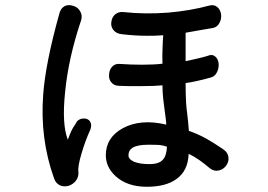

<svg xmlns="http://www.w3.org/2000/svg" viewBox="-20 -754 1040 745"><path d="M210 -700.2Q156.2 -507.8 147.5 -385.7Q134.8 -215.8 189.5 -62.5Q196.3 -42 213.9 -34.2Q228.5 -28.3 247.1 -33.2Q263.7 -39.1 274.4 -52.7Q286.1 -68.4 284.2 -86.9Q281.2 -108.4 296.9 -160.2Q310.5 -207 330.1 -250Q336.9 -267.6 331.1 -279.3Q327.1 -289.1 315.4 -293Q303.7 -295.9 292 -292Q279.3 -287.1 274.4 -275.4Q264.6 -260.7 258.8 -250Q252.9 -238.3 243.2 -211.9Q219.7 -271.5 232.4 -394.5Q245.1 -528.3 294.9 -675.8Q300.8 -695.3 290 -711.9Q281.2 -726.6 263.7 -731.4Q246.1 -737.3 231.4 -730.5Q214.8 -721.7 210 -700.2ZM460.9 -707Q440.4 -710 425.8 -697.3Q414.1 -686.5 412.1 -668.9Q409.2 -651.4 419.9 -637.7Q431.6 -623 454.1 -621.1Q504.9 -615.2 547.9 -615.2Q574.2 -614.3 613.3 -617.2Q611.3 -589.8 610.4 -557.6Q609.4 -539.1 610.4 -506.8Q577.1 -502.9 532.2 -502.9Q488.3 -502.9 445.3 -505.9Q426.8 -507.8 415 -495.1Q404.3 -483.4 403.3 -465.8Q401.4 -447.3 411.1 -435.5Q421.9 -420.9 443.4 -420.9Q484.4 -418.9 532.2 -419.9Q579.1 -419.9 610.4 -422.9Q610.4 -398.4 613.3 -370.1Q615.2 -353.5 619.1 -324.2Q622.1 -303.7 623 -294.9Q625 -280.3 625 -270.5Q526.4 -293.9 457 -256.8Q390.6 -220.7 390.6 -151.4Q390.6 -105.5 428.7 -70.3Q473.6 -29.3 549.8 -29.3Q624 -29.3 665 -59.6Q710 -91.8 711.9 -157.2Q734.4 -146.5 754.9 -131.8Q770.5 -121.1 794.9 -100.6Q811.5 -87.9 830.1 -92.8Q846.7 -96.7 857.4 -111.3Q869.1 -127 866.2 -144.5Q864.3 -163.1 844.7 -175.8Q805.7 -202.1 779.3 -216.8Q745.1 -235.4 712.9 -246.1Q711.9 -263.7 710 -280.3Q709 -290 707 -307.6Q703.1 -336.9 702.1 -355.5Q700.2 -388.7 700.2 -431.6Q721.7 -434.6 747.1 -440.4Q774.4 -446.3 803.7 -455.1Q816.4 -460.9 823.2 -476.6Q830.1 -492.2 828.1 -509.8Q825.2 -527.3 814.5 -535.2Q802.7 -544.9 785.2 -537.1Q769.5 -532.2 748 -527.3Q736.3 -524.4 713.9 -519.5L700.2 -516.6V-627L754.9 -636.7L806.6 -645.5Q824.2 -649.4 832 -666Q839.8 -680.7 837.9 -698.2Q835 -716.8 823.2 -726.6Q810.5 -737.3 792 -732.4Q720.7 -712.9 633.8 -705.1Q543 -698.2 460.9 -707ZM627.9 -184.6Q626 -149.4 612.3 -134.8Q597.7 -117.2 559.6 -117.2Q523.4 -117.2 501 -126Q478.5 -135.7 478.5 -151.4Q478.5 -170.9 494.1 -180.7Q513.7 -192.4 554.7 -192.4Q584 -192.4 599.6 -191.4Q615.2 -189.5 627.9 -184.6Z"/></svg>

Font: GungsuhChe
Style: Regular
Weight: 400
Monospace: yes
Version: Version 2.21